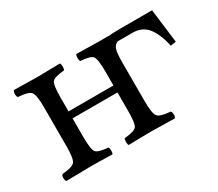

<svg xmlns="http://www.w3.org/2000/svg" viewBox="-87 -610 898 792"><g transform="rotate(-30 362.0 -214.5)"><path d="M497.1 -430.2 544.9 -431.2H550.8H594.2Q594.2 -431.2 692.9 -431.2L712.9 -270L687 -266.1Q673.8 -326.2 648.4 -358.6Q623 -391.1 577.1 -391.1H506.3Q490.2 -384.8 484.6 -367.4Q479 -350.1 479 -307.1V-122.1Q479 -62 491 -48.1Q502.9 -34.2 550.8 -30.8Q555.7 -25.9 555.9 -13.9Q556.2 -2 550.8 2Q472.7 0 439.9 0Q403.8 0 332 2Q328.1 -2 328.1 -13.9Q328.1 -25.9 332 -30.8Q378.9 -34.7 389.4 -47.9Q399.9 -61 399.9 -122.1V-209H186V-122.1Q186 -61 196.5 -47.6Q207 -34.2 253.9 -30.8Q257.8 -25.9 257.8 -13.9Q257.8 -2 253.9 2Q182.1 0 147 0Q114.7 0 35.2 2Q30.3 -2 30 -13.9Q29.8 -25.9 35.2 -30.8Q83 -34.7 95 -48.3Q106.9 -62 106.9 -122.1V-307.1Q106.9 -367.2 95 -381.1Q83 -395 35.2 -397.9Q30.3 -401.9 30 -413.8Q29.8 -425.8 35.2 -431.2Q115.2 -429.2 146 -429.2Q178.2 -429.2 253.9 -431.2Q257.8 -426.3 257.8 -414.1Q257.8 -401.9 253.9 -397.9Q207 -394 196.5 -381.1Q186 -368.2 186 -307.1V-242.2H399.9V-307.1Q399.9 -368.2 389.4 -381.6Q378.9 -395 332 -397.9Q328.1 -401.9 328.1 -413.8Q328.1 -425.8 332 -431.2Q410.2 -429.2 439 -429.2Q446.8 -429.2 465.8 -429.2Q484.9 -429.2 495.1 -429.2Z"/></g></svg>

Font: Linux Libertine O
Style: Regular
Weight: 400
Designer: Philipp H. Poll
Foundry: Philipp H. Poll
Version: Version 5.3.0